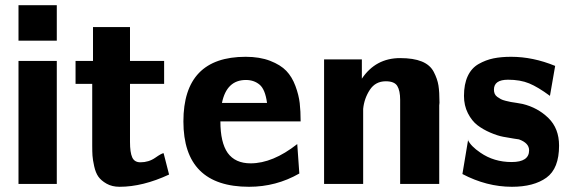

<svg xmlns="http://www.w3.org/2000/svg" viewBox="-20 -706 2194 737"><path d="M51 0V-472H198V0ZM51 -550V-686H198V-550Z M270 -384V-472H337V-602H479V-472H610V-384H479V-161Q479 -121 487.5 -102Q496 -83 519 -83Q551 -83 576 -100.5Q601 -118 608 -118L629 -36Q528 11 439 11Q410 11 389 -1Q368 -13 357.5 -28Q347 -43 341.5 -68Q336 -93 335 -108.5Q334 -124 334 -146V-384Z M684 -240Q684 -488 923 -488Q977 -488 1017 -472.5Q1057 -457 1079 -434Q1101 -411 1114 -376Q1127 -341 1130.5 -310Q1134 -279 1134 -240H826Q826 -159 854 -119Q883 -79 942 -79Q1027 -79 1121 -153L1129 -40Q1040 11 936 11Q684 11 684 -240ZM832 -311H1005Q998 -363 976.5 -381Q955 -399 924 -399Q850 -399 832 -311Z M1224 0V-478H1369V-404Q1422 -483 1516 -483Q1567 -483 1599 -470Q1631 -457 1645 -430Q1659 -403 1663 -378Q1667 -353 1667 -312Q1667 -310 1666.5 -306.5Q1666 -303 1666 -302V0H1516V-323Q1516 -358 1505 -376Q1494 -394 1461 -394Q1421 -394 1399.5 -361Q1378 -328 1374 -288V0Z M1755 -38 1777 -170 1776 -169Q1787 -145 1824 -120Q1876 -84 1944 -84Q2011 -84 2011 -129Q2011 -157 1972 -171Q1971 -171 1952 -174Q1933 -177 1911.5 -181Q1890 -185 1862 -197Q1834 -209 1812.5 -225.5Q1791 -242 1776 -271.5Q1761 -301 1761 -338Q1761 -383 1775.5 -414Q1790 -445 1817.5 -460.5Q1845 -476 1874.5 -482Q1904 -488 1942 -488Q2026 -488 2111 -453L2091 -338Q2045 -372 2011 -386Q1977 -400 1930 -400Q1876 -400 1876 -362Q1876 -353 1879 -346Q1882 -339 1889 -334Q1896 -329 1902.5 -325.5Q1909 -322 1921 -319Q1933 -316 1941 -314.5Q1949 -313 1963.5 -311Q1978 -309 1986 -307Q2044 -293 2085 -253Q2126 -213 2126 -147Q2126 -59 2077.5 -24Q2029 11 1945 11Q1848 11 1755 -38Z"/></svg>

Font: Coval
Style: Black
Weight: 1000
Foundry: Context Ltd
Version: Version 001.000